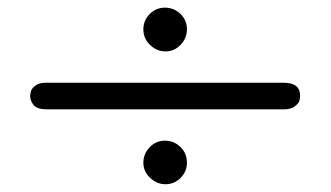

<svg xmlns="http://www.w3.org/2000/svg" viewBox="-20 -554 856 497"><path d="M58.1 -305.2Q58.1 -312 60.5 -319.1Q63 -326.2 72.5 -333Q82 -339.8 98.1 -339.8H714.8Q756.8 -339.8 756.8 -306.2Q756.8 -299.3 754.9 -292.7Q752.9 -286.1 742.9 -278.6Q732.9 -271 715.8 -271H101.1Q76.2 -271 67.1 -282Q58.1 -293 58.1 -305.2ZM463.9 -132.8Q463.9 -109.9 447.5 -93.5Q431.2 -77.1 408.2 -77.1Q386.2 -77.1 368.7 -93.5Q351.1 -109.9 351.1 -132.8Q351.1 -155.8 367.4 -172.9Q383.8 -189.9 407 -189.9Q430.2 -189.9 447 -173.6Q463.9 -157.2 463.9 -132.8ZM351.1 -478Q351.1 -501 367.4 -517.6Q383.8 -534.2 407 -534.2Q430.2 -534.2 447 -518.1Q463.9 -502 463.9 -478Q463.9 -455.1 447.5 -438Q431.2 -420.9 408.2 -420.9Q386.2 -420.9 368.7 -437.5Q351.1 -454.1 351.1 -478Z"/></svg>

Font: CMU Typewriter Text Variable Width
Style: Medium
Weight: 500
Version: Version 0.7.0